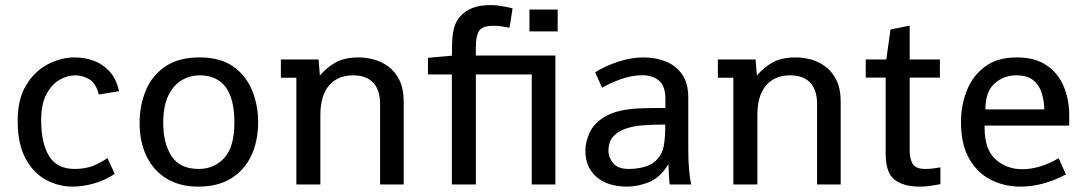

<svg xmlns="http://www.w3.org/2000/svg" viewBox="-20 -709 4175 738"><path d="M258.8 8.3Q205.1 8.3 156.7 -17.8Q108.4 -43.9 78.1 -99.9Q47.9 -155.8 47.9 -245.1Q47.9 -328.1 80.8 -382.1Q113.8 -436 164.3 -462.2Q214.8 -488.3 267.6 -488.3Q304.7 -488.3 339.6 -475.8Q374.5 -463.4 400.9 -434.8Q427.2 -406.2 437.5 -358.4L359.9 -345.7Q349.1 -388.7 323.5 -404.1Q297.9 -419.4 269 -419.4Q238.3 -419.4 208 -401.6Q177.7 -383.8 158 -345.9Q138.2 -308.1 138.2 -248Q138.2 -158.7 168.7 -109.1Q199.2 -59.6 267.1 -59.6Q309.1 -59.6 339.8 -72.5Q370.6 -85.4 393.1 -101.6L420.9 -40.5Q382.8 -15.6 340.6 -3.7Q298.3 8.3 258.8 8.3Z M742.2 8.3Q671.4 8.3 620.8 -22.2Q570.3 -52.7 543.5 -107.9Q516.6 -163.1 516.6 -235.8Q516.6 -304.2 540.5 -361.6Q564.5 -418.9 615.5 -453.6Q666.5 -488.3 748 -488.3Q828.1 -488.3 877.4 -452.6Q926.8 -417 949.5 -360.4Q972.2 -303.7 972.2 -240.2Q972.2 -166.5 945.8 -110.6Q919.4 -54.7 868.4 -23.2Q817.4 8.3 742.2 8.3ZM744.1 -59.6Q803.2 -59.6 842 -101.8Q880.9 -144 880.9 -238.3Q880.9 -419.4 747.1 -419.4Q710.9 -419.4 679 -400.9Q647 -382.3 627.2 -342Q607.4 -301.8 607.4 -236.3Q607.4 -158.2 639.4 -108.9Q671.4 -59.6 744.1 -59.6Z M1119.1 0V-410.2H1059.6V-480.5H1204.6L1209.5 -418.9Q1239.3 -452.6 1272.9 -470.5Q1306.6 -488.3 1359.9 -488.3Q1386.7 -488.3 1416.5 -480.5Q1446.3 -472.7 1472.4 -453.6Q1498.5 -434.6 1515.1 -401.4Q1531.7 -368.2 1531.7 -317.4V0H1440.9V-310.1Q1440.9 -363.3 1414.3 -391.4Q1387.7 -419.4 1337.4 -419.4Q1278.3 -419.4 1244.9 -380.6Q1211.4 -341.8 1211.4 -266.1V0Z M1716.8 0V-422.9H1625V-486.8L1717.3 -495.1V-518.6Q1717.3 -568.4 1723.9 -596.4Q1730.5 -624.5 1747.1 -644Q1765.1 -665.5 1793.9 -677.5Q1822.8 -689.5 1865.2 -689.5Q1885.7 -689.5 1907.7 -685.8Q1929.7 -682.1 1950.2 -676.8Q1947.3 -656.2 1944.3 -639.2Q1941.4 -622.1 1938.5 -602.5Q1923.3 -605.5 1907.7 -607.7Q1892.1 -609.9 1877.9 -609.9Q1833.5 -609.9 1821.3 -589.8Q1809.1 -569.8 1809.1 -530.3V-495.6H2114.7V0H2023.9V-422.9H1809.1V0ZM2015.1 -588.4V-672.4H2123.5V-588.4Z M2390.1 8.3Q2316.4 8.3 2273.2 -28.6Q2230 -65.4 2230 -130.4Q2230 -162.1 2245.6 -197.5Q2261.2 -232.9 2301.3 -258.3Q2329.6 -275.9 2365.5 -283.4Q2401.4 -291 2439.2 -292.5Q2477.1 -293.9 2511.2 -293.9H2537.6V-328.6Q2537.6 -380.4 2511.7 -400.1Q2485.8 -419.9 2449.2 -419.9Q2409.2 -419.9 2365.5 -404.3Q2321.8 -388.7 2294.4 -371.6L2267.6 -431.2Q2306.6 -455.6 2356.7 -471.9Q2406.7 -488.3 2452.6 -488.3Q2500 -488.3 2539.1 -472.7Q2578.1 -457 2601.8 -423.3Q2625.5 -389.6 2625.5 -334.5V-141.1Q2625.5 -89.8 2628.7 -56.2Q2631.8 -22.5 2636.7 0H2554.2Q2552.7 -8.3 2551.5 -29.5Q2550.3 -50.8 2549.3 -77.6Q2517.1 -25.9 2474.6 -8.8Q2432.1 8.3 2390.1 8.3ZM2396 -59.6Q2431.2 -59.6 2460.9 -68.8Q2490.7 -78.1 2507.8 -98.6Q2526.4 -118.7 2531.7 -149.9Q2537.1 -181.2 2537.1 -230H2522.9Q2489.3 -230 2453.6 -227.5Q2418 -225.1 2387.5 -215.3Q2356.9 -205.6 2337.9 -185.3Q2318.8 -165 2318.8 -128.9Q2318.8 -103.5 2337.2 -81.5Q2355.5 -59.6 2396 -59.6Z M2798.8 0V-410.2H2739.3V-480.5H2884.3L2889.2 -418.9Q2918.9 -452.6 2952.6 -470.5Q2986.3 -488.3 3039.6 -488.3Q3066.4 -488.3 3096.2 -480.5Q3126 -472.7 3152.1 -453.6Q3178.2 -434.6 3194.8 -401.4Q3211.4 -368.2 3211.4 -317.4V0H3120.6V-310.1Q3120.6 -363.3 3094 -391.4Q3067.4 -419.4 3017.1 -419.4Q2958 -419.4 2924.6 -380.6Q2891.1 -341.8 2891.1 -266.1V0Z M3514.2 8.3Q3454.1 8.3 3419.2 -17.6Q3384.3 -43.5 3384.3 -118.7V-410.6H3307.6V-480.5H3386.7L3402.8 -595.7L3476.6 -610.4V-480.5H3592.8V-410.6H3476.6V-128.4Q3476.6 -101.1 3487.5 -80.3Q3498.5 -59.6 3537.1 -59.6Q3550.8 -59.6 3567.1 -61.5Q3583.5 -63.5 3594.7 -65.9V-1Q3579.6 2 3557.9 5.1Q3536.1 8.3 3514.2 8.3Z M3902.3 8.3Q3839.8 8.3 3787.8 -18.3Q3735.8 -44.9 3704.8 -99.9Q3673.8 -154.8 3673.8 -239.3Q3673.8 -305.2 3696.5 -361.8Q3719.2 -418.5 3766.6 -453.4Q3814 -488.3 3888.2 -488.3Q3958.5 -488.3 4003.2 -457.8Q4047.9 -427.2 4068.8 -376.7Q4089.8 -326.2 4089.8 -265.6V-226.1H3764.6V-217.3Q3764.6 -134.3 3806.9 -96.4Q3849.1 -58.6 3909.2 -58.6Q3977.5 -58.6 4049.3 -101.1L4077.1 -38.6Q3989.3 8.3 3902.3 8.3ZM3767.6 -288.6H3994.1Q3993.2 -323.7 3983.4 -353.5Q3973.6 -383.3 3950.7 -401.4Q3927.7 -419.4 3886.2 -419.4Q3838.4 -419.4 3803 -388.2Q3767.6 -356.9 3767.6 -288.6Z"/></svg>

Font: Shanti
Style: Regular
Weight: 400
Designer: Vernon Adams
Foundry: Vernon Adams
Version: Version 1.100; ttfautohint (v1.8.4)